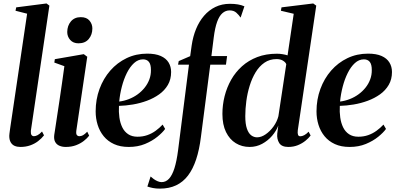

<svg xmlns="http://www.w3.org/2000/svg" viewBox="-20 -837 2288 1108"><path d="M158 -81.5Q157 -64.5 162 -57.8Q167 -51 176 -51Q185 -51 196.5 -56.8Q208 -62.5 222.5 -78L234 -56Q219.5 -37.5 199.5 -22.2Q179.5 -7 154 2Q128.5 11 97.5 11Q79 11 64.5 4.8Q50 -1.5 41.8 -15.8Q33.5 -30 33.5 -53Q33.5 -57.5 34.5 -65.5Q35.5 -73.5 36.8 -83.2Q38 -93 39.5 -102.5L136.5 -758L69.5 -775L73.5 -794.5L248.5 -817L265 -804.5Z M359 11Q339.5 11 323.2 4.2Q307 -2.5 298.5 -17.8Q290 -33 293 -58Q294.5 -67.5 298.8 -95.5Q303 -123.5 309.2 -164.5Q315.5 -205.5 322.8 -254.2Q330 -303 337.5 -354.8Q345 -406.5 351.5 -455L293.5 -476L296.5 -495.5L463.5 -524.5L483.5 -509.5L420.5 -83.5Q418 -64.5 423.5 -57.8Q429 -51 438 -51Q448.5 -51 458.8 -56.5Q469 -62 483.5 -77L494.5 -54Q483 -39 464 -24Q445 -9 418.8 1Q392.5 11 359 11ZM433 -587Q402.5 -587 385.2 -606.5Q368 -626 368 -652.5Q368.5 -689 389.2 -713.5Q410 -738 446 -738Q480 -738 496.5 -718Q513 -698 513 -673Q513 -637 492.2 -612Q471.5 -587 433 -587Z M933 -93Q918 -72 888.2 -47.8Q858.5 -23.5 816.8 -6.2Q775 11 723 11Q674 11 638 -5.5Q602 -22 578.5 -50.8Q555 -79.5 543.5 -116.5Q532 -153.5 532 -194Q532 -263 554.2 -323.5Q576.5 -384 616.5 -429.8Q656.5 -475.5 710.8 -501.5Q765 -527.5 829.5 -527.5Q877 -527.5 907.5 -514Q938 -500.5 952.8 -476.5Q967.5 -452.5 967.5 -421.5Q967.5 -379 948.8 -347Q930 -315 898.5 -292.5Q867 -270 827.8 -255.5Q788.5 -241 746.8 -234Q705 -227 666.5 -226Q664.5 -191 669 -159Q673.5 -127 685.8 -102Q698 -77 719.8 -62.5Q741.5 -48 773.5 -48Q804 -48 830.2 -57.2Q856.5 -66.5 878.5 -82.5Q900.5 -98.5 918.5 -118ZM805.5 -494.5Q777 -494.5 753.5 -473Q730 -451.5 712.2 -416Q694.5 -380.5 683.2 -337.2Q672 -294 668 -251Q696.5 -254.5 723.5 -265Q750.5 -275.5 773.8 -292.2Q797 -309 814.5 -330.8Q832 -352.5 841.8 -378.5Q851.5 -404.5 851 -433.5Q851 -465.5 839.2 -480Q827.5 -494.5 805.5 -494.5Z M1086 -574Q1093.5 -626 1111.5 -669.8Q1129.5 -713.5 1157.5 -746Q1185.5 -778.5 1223 -796.8Q1260.5 -815 1307 -815Q1332.5 -815 1353 -811.5Q1373.5 -808 1390.5 -800.5L1368.5 -735.5Q1358.5 -750.5 1343.8 -763.8Q1329 -777 1305.5 -777Q1282 -777 1263.8 -761.2Q1245.5 -745.5 1233 -711Q1220.5 -676.5 1213.5 -621L1200 -513.5H1290.5L1284 -464H1193.5L1139.5 -47Q1130.5 26.5 1112 82.5Q1093.5 138.5 1065 176Q1036.5 213.5 996.2 232.5Q956 251.5 903 251.5Q880 251.5 862.5 248Q845 244.5 830.5 239.5L849 181.5Q856.5 188.5 867.2 196.2Q878 204 890 209Q902 214 912.5 214Q937.5 214 955.8 194Q974 174 986.8 133.5Q999.5 93 1007.5 31.5L1070.5 -464H1007.5L1011.5 -484.5L1077.5 -513Z M1698.5 -85.5Q1696.5 -68 1699.8 -59.2Q1703 -50.5 1713 -50.5Q1723.5 -50.5 1735.5 -56.8Q1747.5 -63 1761 -77L1772.5 -55Q1761.5 -40 1742.8 -24.8Q1724 -9.5 1699 0.8Q1674 11 1643.5 11Q1605.5 11 1591.2 -11.8Q1577 -34.5 1580 -66L1586 -112.5Q1574.5 -81.5 1550.2 -53.2Q1526 -25 1492.8 -7Q1459.5 11 1420.5 11Q1376 11 1340.5 -10.8Q1305 -32.5 1284.2 -75Q1263.5 -117.5 1263.5 -179.5Q1263.5 -231.5 1276.2 -282Q1289 -332.5 1314 -376.8Q1339 -421 1376.8 -454.8Q1414.5 -488.5 1464.8 -507.8Q1515 -527 1578 -527Q1595 -527 1611.2 -524.2Q1627.5 -521.5 1639.5 -517.5L1675 -757.5L1601 -775L1604.5 -794.5L1787.5 -817L1805 -804.5ZM1632 -466.5Q1628 -477.5 1613.2 -486.8Q1598.5 -496 1576 -496Q1536 -496 1506 -475.2Q1476 -454.5 1455 -419.8Q1434 -385 1420.8 -342Q1407.5 -299 1401.5 -253.5Q1395.5 -208 1395.5 -166.5Q1395.5 -121.5 1404.8 -94.8Q1414 -68 1429.5 -56.2Q1445 -44.5 1463.5 -44.5Q1488 -44.5 1513.2 -62Q1538.5 -79.5 1558.5 -107.2Q1578.5 -135 1586.5 -166Z M2207.5 -93Q2192.5 -72 2162.8 -47.8Q2133 -23.5 2091.2 -6.2Q2049.5 11 1997.5 11Q1948.5 11 1912.5 -5.5Q1876.5 -22 1853 -50.8Q1829.5 -79.5 1818 -116.5Q1806.5 -153.5 1806.5 -194Q1806.5 -263 1828.8 -323.5Q1851 -384 1891 -429.8Q1931 -475.5 1985.2 -501.5Q2039.5 -527.5 2104 -527.5Q2151.5 -527.5 2182 -514Q2212.5 -500.5 2227.2 -476.5Q2242 -452.5 2242 -421.5Q2242 -379 2223.2 -347Q2204.5 -315 2173 -292.5Q2141.5 -270 2102.2 -255.5Q2063 -241 2021.2 -234Q1979.5 -227 1941 -226Q1939 -191 1943.5 -159Q1948 -127 1960.2 -102Q1972.5 -77 1994.2 -62.5Q2016 -48 2048 -48Q2078.5 -48 2104.8 -57.2Q2131 -66.5 2153 -82.5Q2175 -98.5 2193 -118ZM2080 -494.5Q2051.5 -494.5 2028 -473Q2004.5 -451.5 1986.8 -416Q1969 -380.5 1957.8 -337.2Q1946.5 -294 1942.5 -251Q1971 -254.5 1998 -265Q2025 -275.5 2048.2 -292.2Q2071.5 -309 2089 -330.8Q2106.5 -352.5 2116.2 -378.5Q2126 -404.5 2125.5 -433.5Q2125.5 -465.5 2113.8 -480Q2102 -494.5 2080 -494.5Z"/></svg>

Font: Merriweather 120pt SemiBold
Style: Italic
Weight: 600
Italic angle: -7.8°
Version: Version 2.101